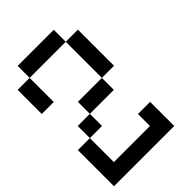

<svg xmlns="http://www.w3.org/2000/svg" viewBox="-220 -787 940 940"><g transform="rotate(-45 250.0 -317.0)"><path d="M0 -442.4V-609.4H83V-692.4H333V-609.4H417V-359.4H333V-609.4H83V-442.4ZM0 57.6V-192.4H83V-276.4H167V-359.4H333V-276.4H167V-192.4H83V-26.4H333V-109.4H417V57.6Z"/></g></svg>

Font: KH Dot kagurazaka 12
Style: Regular
Weight: 400
Designer: Original version for X68000 by Keitarou Hiraki (http://hp.vector.co.jp/authors/VA000874/) / TrueType conversion by Homem
Version: Version 1.00.20150527